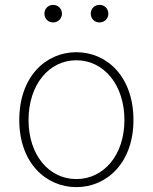

<svg xmlns="http://www.w3.org/2000/svg" viewBox="-20 -754 626 787"><path d="M293 13C419 13 527 -88 527 -262C527 -439 419 -540 293 -540C167 -540 59 -439 59 -262C59 -88 167 13 293 13ZM293 -20C181 -20 97 -118 97 -262C97 -407 181 -507 293 -507C405 -507 490 -407 490 -262C490 -118 405 -20 293 -20ZM198 -662C218 -662 234 -678 234 -698C234 -718 218 -734 198 -734C177 -734 162 -718 162 -698C162 -678 177 -662 198 -662ZM388 -662C409 -662 424 -678 424 -698C424 -718 409 -734 388 -734C367 -734 352 -718 352 -698C352 -678 367 -662 388 -662Z"/></svg>

Font: Genne Gothic ExtraLight
Style: Regular
Weight: 250
Designer: Ryoko NISHIZUKA (kana & ideographs); Paul D. Hunt (Latin, Greek & Cyrillic); Wenlong ZHANG (bopomofo); Sandoll Communica
Foundry: Adobe Systems Incorporated
Version: Version 1.004;PS 1.004;hotconv 16.6.51;makeotf.lib2.5.65220